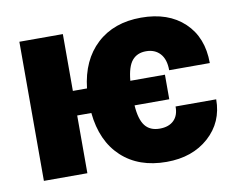

<svg xmlns="http://www.w3.org/2000/svg" viewBox="-65 -623 888 718"><g transform="rotate(-10 379.0 -264.0)"><path d="M213.4 -312.5H267.1Q278.8 -418.5 343.5 -478.3Q408.2 -538.1 511.7 -538.1Q614.7 -538.1 675.3 -481Q735.8 -423.8 735.8 -326.2H581.5Q581.5 -367.2 561.8 -389.2Q542 -411.1 508.3 -411.1Q474.6 -411.1 455.6 -388.7Q436.5 -366.2 431.6 -312.5H563V-219.2H431.2Q434.6 -166 453.4 -141.6Q472.2 -117.2 509.3 -117.2Q543.9 -117.2 563 -136Q582 -154.8 581.5 -188.5H735.8Q735.8 -101.6 673.6 -45.9Q611.3 9.8 513.2 9.8Q407.7 9.8 342.8 -50.5Q277.8 -110.8 267.1 -219.2H213.4V0H48.3V-528.3H213.4Z"/></g></svg>

Font: Sadagaat-English
Style: Regular
Weight: 900
Designer: Ahmed alsheikh
Foundry: Ahmed alsheikh Design
Version: Version 2.137;January 17, 2018;FontCreator 11.0.0.2408 64-bi